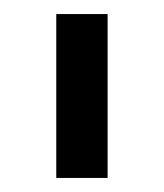

<svg xmlns="http://www.w3.org/2000/svg" viewBox="-20 -720 233 273"><path d="M60 -700H133V-467H60Z"/></svg>

Font: Montserrat arm2
Style: Regular
Weight: 400
Designer: Julieta Ulanovsky
Foundry: Julieta Ulanovsky
Version: Version 6.000